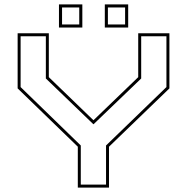

<svg xmlns="http://www.w3.org/2000/svg" viewBox="-20 -851 848 871"><path d="M333 0V-185.5L60 -450V-700H201.5V-501L404 -305.5L607 -501V-700H748.5V-450L474.5 -185.5V0ZM346.5 -13.5H461V-191L735 -456V-686.5H620.5V-495L404.5 -287.5H403.5L188 -495V-686.5H73.5V-456L346.5 -191ZM455.5 -726V-831H561.5V-726ZM247.5 -726V-831H353.5V-726ZM261.5 -740H339.5V-817H261.5ZM469.5 -740H547.5V-817H469.5Z"/></svg>

Font: Tourney Expanded Thin
Style: Regular
Weight: 100
Width: 7
Designer: Tyler Finck
Foundry: Etcetera Type Co
Version: Version 1.010; ttfautohint (v1.8.3)